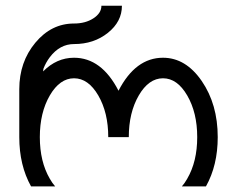

<svg xmlns="http://www.w3.org/2000/svg" viewBox="-20 -665 846 685"><path d="M714.8 0H628.9Q639.2 -11.7 647.9 -27.3Q683.6 -88.4 683.6 -175.8Q683.6 -263.2 647.9 -324.5Q612.3 -385.7 561.5 -385.7Q510.7 -385.7 475.1 -324.5Q439.5 -263.2 439.5 -175.8H366.2Q366.2 -263.2 330.6 -324.5Q294.9 -385.7 244.1 -385.7Q193.4 -385.7 157.7 -324.5Q122.1 -263.2 122.1 -175.8Q122.1 -88.4 157.7 -27.3Q166.5 -11.7 176.8 0H90.8Q48.8 -75.2 48.8 -175.8V-346.7Q48.8 -443.8 106 -512.5Q163.1 -581.1 244.1 -581.1Q284.7 -581.1 313.2 -599.6Q341.8 -618.2 341.8 -644.5H415Q415 -587.9 365 -547.9Q314.9 -507.8 244.1 -507.8Q193.4 -507.8 157.7 -460.9Q143.1 -441.4 134.8 -419.4L133.8 -410.2Q182.1 -459 244.1 -459Q342.3 -459 402.8 -341.3Q463.4 -459 561.5 -459Q642.6 -459 699.7 -376Q756.8 -293 756.8 -175.8Q756.8 -75.2 714.8 0Z"/></svg>

Font: Catrinity
Style: Regular
Weight: 400
Designer: Alexander Lange
Foundry: High-Logic / Made with FontCreator
Version: Version 2.090;May 20, 2024;FontCreator 15.0.0.2974 64-bit